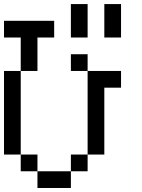

<svg xmlns="http://www.w3.org/2000/svg" viewBox="-20 -937 707 957"><path d="M0 -166.7V-583.3H83.3V-166.7ZM0 -750V-833.3H250V-750H166.7V-583.3H83.3V-750ZM166.7 -166.7V-83.3H83.3V-166.7ZM166.7 -83.3H333.3V0H166.7ZM333.3 -83.3V-166.7H416.7V-83.3ZM333.3 -583.3V-666.7H416.7V-583.3ZM333.3 -750V-916.7H416.7V-750ZM500 -166.7H416.7V-583.3H583.3V-500H500ZM500 -750V-916.7H583.3V-750Z"/></svg>

Font: Galmuri11 Condensed
Style: Regular
Weight: 400
Width: 3
Designer: Lee Minseo (quiple)
Version: Version 2.399;hotconv 1.1.1;makeotfexe 2.6.0 DEVELOPMENT